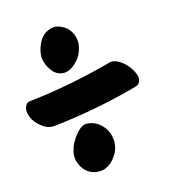

<svg xmlns="http://www.w3.org/2000/svg" viewBox="-93 -762 693 753"><g transform="rotate(-15 254.0 -385.5)"><path d="M96.7 -306.6Q184.6 -316.4 270.5 -333Q357.4 -349.6 441.4 -373Q450.2 -375 455.1 -380.9Q460 -385.7 461.9 -392.6Q462.9 -396.5 462.9 -401.4Q462.9 -415 453.1 -432.6Q441.4 -455.1 421.9 -471.7Q409.2 -482.4 395.5 -488.3Q380.9 -494.1 368.2 -491.2Q283.2 -467.8 197.3 -451.2Q111.3 -434.6 24.4 -424.8Q14.6 -423.8 9.8 -414.1Q4.9 -405.3 3.9 -398.4Q3.9 -395.5 3.9 -392.6Q3.9 -383.8 6.8 -374Q10.7 -362.3 16.6 -352.5Q30.3 -332 50.8 -318.4Q71.3 -303.7 96.7 -306.6ZM293.9 -234.4Q283.2 -252.9 265.6 -266.6Q248 -279.3 225.6 -282.2Q203.1 -284.2 186.5 -267.6Q169.9 -252 159.2 -233.4Q152.3 -223.6 147.5 -211.9Q143.6 -201.2 140.6 -189.5Q133.8 -157.2 152.3 -126Q170.9 -95.7 205.1 -89.8Q212.9 -88.9 219.7 -88.9Q251 -88.9 275.4 -115.2Q305.7 -148.4 305.7 -186.5Q305.7 -199.2 302.7 -210.9Q299.8 -222.7 293.9 -234.4ZM221.7 -674.8Q208 -681.6 194.3 -681.6Q185.5 -681.6 176.8 -678.7Q154.3 -671.9 138.7 -652.3Q127 -635.7 120.1 -613.3Q113.3 -590.8 116.2 -571.3Q120.1 -545.9 138.7 -521.5Q158.2 -497.1 187.5 -498Q206.1 -499 223.6 -512.7Q240.2 -525.4 251 -541Q262.7 -558.6 267.6 -581.1Q272.5 -603.5 265.6 -625Q260.7 -641.6 249 -655.3Q237.3 -668 221.7 -674.8Z"/></g></svg>

Font: TroubleSide
Style: Comic
Weight: 400
Designer: Koroletov
Version: 1_5